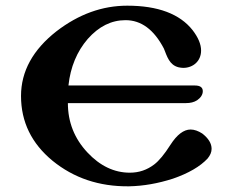

<svg xmlns="http://www.w3.org/2000/svg" viewBox="-20 -647 819 676"><path d="M711 -89C720 -100 725 -111 725 -123C725 -142 714 -160 692 -177C678 -186 664 -191 651 -191C627 -191 603 -173 580 -137C559 -104 540 -81 523 -68C498 -49 470 -39 437 -39C382 -39 332 -63 288 -110C242 -159 219 -217 219 -284H635C650 -284 663 -287 674 -294C687 -303 694 -314 694 -326C694 -339 685 -346 666 -346H221C228 -411 251 -466 289 -510C328 -554 372 -576 422 -576C477 -576 522 -543 557 -476C568 -449 576 -418 609 -410C614 -409 620 -408 625 -408C660 -408 688 -432 688 -469C688 -491 678 -515 658 -541C613 -598 536 -627 428 -627C340 -627 257 -597 179 -537C96 -472 54 -396 54 -309C54 -218 91 -142 165 -81C240 -20 329 10 434 9C485 8 536 -1 589 -18C644 -37 685 -61 711 -89Z"/></svg>

Font: GFS Jackson
Style: Regular
Weight: 400
Designer: George Matthiopoulos
Foundry: George Matthiopoulos
Version: Version 1.0